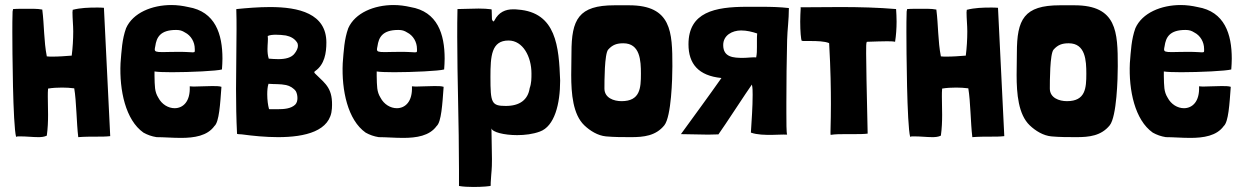

<svg xmlns="http://www.w3.org/2000/svg" viewBox="-20 -535 4941 763"><path d="M133 10C144 10 156 9 166 4C170 -25 171 -52 171 -79C171 -103 170 -127 170 -151C170 -162 170 -172 171 -183C189 -186 208 -187 227 -187C243 -187 259 -186 275 -184C284 -131 284 -47 291 10C316 8 341 8 366 8C384 8 401 8 418 6L393 -504C384 -505 374 -505 365 -505C333 -505 300 -504 269 -496L268 -486C268 -461 271 -435 271 -410C271 -378 269 -346 265 -314C239 -312 214 -310 188 -310C181 -310 173 -310 166 -311C154 -372 156 -435 148 -497C137 -499 126 -500 115 -500C107 -500 89 -500 72 -500C56 -500 39 -500 32 -499L30 -489C29 -462 29 -434 29 -407C29 -342 31 -38 44 9C47 7 51 7 55 7C57 7 60 7 62 7C86 7 109 10 133 10Z M602 10C631 10 665 13 699 13C752 13 804 5 832 -34C851 -50 855 -122 860 -190C851 -193 838 -193 823 -193C799 -193 770 -191 749 -191C743 -191 738 -192 734 -192C737 -131 707 -105 674 -105C649 -105 623 -120 609 -147C594 -171 595 -193 594 -233V-251C606 -249 632 -248 663 -248C737 -248 842 -253 862 -259C863 -273 864 -288 864 -302C864 -399 836 -489 728 -507C706 -512 684 -515 661 -515C584 -515 508 -484 481 -423C465 -379 463 -333 459 -284C454 -176 479 -58 550 -8C566 1 583 7 602 10ZM691 -329C662 -329 641 -328 626 -328C601 -328 595 -330 595 -339C595 -342 596 -346 597 -351C602 -387 617 -416 680 -416C695 -416 704 -413 715 -406C739 -394 754 -368 754 -341C754 -330 756 -327 746 -327C738 -327 722 -329 691 -329Z M941 -1C985 5 1036 10 1085 10C1193 10 1294 -14 1299 -104C1304 -182 1275 -201 1237 -238C1233 -242 1229 -245 1229 -248C1229 -250 1230 -251 1233 -253C1270 -279 1277 -325 1277 -366C1277 -481 1168 -507 1053 -507C1007 -507 961 -503 920 -499L919 -498C920 -471 920 -444 920 -418C920 -338 918 -260 918 -181C918 -122 919 -63 922 -3C928 -1 934 -2 941 -1ZM1048 -302C1044 -315 1043 -327 1043 -340C1043 -359 1046 -378 1044 -392C1053 -396 1064 -397 1076 -397C1089 -397 1103 -396 1116 -394C1135 -390 1150 -382 1160 -367C1163 -363 1164 -358 1164 -353C1164 -343 1158 -332 1152 -324C1139 -305 1113 -300 1086 -300C1073 -300 1060 -301 1048 -302ZM1049 -102C1045 -116 1042 -138 1042 -160C1042 -175 1043 -190 1047 -202C1069 -200 1094 -202 1117 -197C1132 -194 1148 -184 1156 -172C1160 -164 1162 -155 1162 -145C1162 -136 1160 -126 1153 -119C1136 -103 1109 -101 1083 -101C1072 -101 1061 -101 1051 -101Z M1485 10C1514 10 1548 13 1582 13C1635 13 1687 5 1715 -34C1734 -50 1738 -122 1743 -190C1734 -193 1721 -193 1706 -193C1682 -193 1653 -191 1632 -191C1626 -191 1621 -192 1617 -192C1620 -131 1590 -105 1557 -105C1532 -105 1506 -120 1492 -147C1477 -171 1478 -193 1477 -233V-251C1489 -249 1515 -248 1546 -248C1620 -248 1725 -253 1745 -259C1746 -273 1747 -288 1747 -302C1747 -399 1719 -489 1611 -507C1589 -512 1567 -515 1544 -515C1467 -515 1391 -484 1364 -423C1348 -379 1346 -333 1342 -284C1337 -176 1362 -58 1433 -8C1449 1 1466 7 1485 10ZM1574 -329C1545 -329 1524 -328 1509 -328C1484 -328 1478 -330 1478 -339C1478 -342 1479 -346 1480 -351C1485 -387 1500 -416 1563 -416C1578 -416 1587 -413 1598 -406C1622 -394 1637 -368 1637 -341C1637 -330 1639 -327 1629 -327C1621 -327 1605 -329 1574 -329Z M1804 204C1820 207 1842 208 1862 208C1897 208 1930 205 1930 203V192C1933 139 1935 144 1935 97C1935 74 1934 38 1933 -25C1936 -10 1983 2 2035 2C2066 2 2098 -2 2125 -12C2184 -33 2206 -122 2206 -215C2201 -349 2191 -486 2038 -497C2032 -498 2025 -498 2019 -498C1989 -498 1962 -487 1945 -454C1941 -446 1938 -451 1935 -458C1935 -473 1934 -478 1934 -491C1934 -494 1934 -497 1933 -498C1918 -500 1900 -501 1882 -501C1853 -501 1823 -499 1798 -499C1797 -463 1797 -427 1797 -389C1797 -224 1804 -43 1804 138ZM1990 -114C1933 -114 1929 -126 1929 -229C1929 -313 1933 -374 2001 -374C2058 -374 2092 -310 2092 -243C2092 -224 2092 -204 2085 -185C2078 -138 2045 -114 1990 -114Z M2488 10C2538 10 2586 5 2620 -37C2648 -72 2652 -224 2652 -272C2652 -408 2649 -514 2480 -514H2422C2279 -514 2251 -458 2251 -325C2251 -299 2250 -269 2250 -237C2250 -162 2257 -80 2302 -37C2325 -15 2356 4 2388 7C2420 10 2455 10 2488 10ZM2450 -133C2419 -133 2382 -146 2382 -183C2382 -210 2382 -322 2397 -338C2414 -357 2431 -363 2457 -363C2524 -363 2527 -294 2527 -242C2527 -185 2524 -133 2450 -133Z M3047 1C3067 1 3088 -1 3108 0C3105 -7 3105 -52 3105 -88C3105 -106 3105 -121 3105 -127C3105 -210 3106 -293 3108 -376C3109 -418 3115 -456 3115 -503C3080 -507 3044 -508 3009 -508C2988 -508 2968 -508 2948 -508C2821 -508 2716 -487 2716 -359C2716 -281 2756 -234 2847 -225C2795 -151 2739 -75 2686 -2H2685C2721 -2 2758 0 2794 0C2808 0 2821 -1 2835 -1C2859 -34 2949 -173 2968 -199C2971 -186 2971 -172 2971 -158C2971 -109 2967 -58 2964 -8C2990 1 3020 1 3047 1ZM2933 -305C2895 -305 2854 -307 2854 -356C2854 -395 2890 -414 2925 -414C2947 -414 2968 -409 2989 -402C2988 -393 2988 -384 2988 -375C2988 -366 2988 -357 2988 -348C2988 -334 2988 -321 2985 -307C2968 -308 2950 -305 2933 -305Z M3281 1C3299 -2 3320 -2 3342 -2C3352 -2 3363 -2 3374 -2C3393 -2 3412 -2 3428 -4V-6C3424 -189 3422 -278 3422 -323C3422 -351 3422 -362 3424 -367C3424 -368 3425 -369 3425 -369H3428C3460 -370 3484 -371 3503 -371C3517 -371 3528 -371 3537 -369C3541 -394 3543 -422 3543 -449C3543 -466 3542 -484 3541 -499C3470 -505 3395 -507 3321 -507C3267 -507 3213 -506 3161 -506C3161 -505 3162 -505 3162 -504C3161 -486 3160 -467 3160 -449C3160 -411 3163 -378 3166 -373C3169 -372 3174 -372 3180 -372C3187 -372 3194 -372 3202 -372C3227 -372 3257 -371 3274 -364L3275 -363C3281 -258 3282 -179 3282 -122C3282 -41 3279 -4 3281 1Z M3686 10C3697 10 3709 9 3719 4C3723 -25 3724 -52 3724 -79C3724 -103 3723 -127 3723 -151C3723 -162 3723 -172 3724 -183C3742 -186 3761 -187 3780 -187C3796 -187 3812 -186 3828 -184C3837 -131 3837 -47 3844 10C3869 8 3894 8 3919 8C3937 8 3954 8 3971 6L3946 -504C3937 -505 3927 -505 3918 -505C3886 -505 3853 -504 3822 -496L3821 -486C3821 -461 3824 -435 3824 -410C3824 -378 3822 -346 3818 -314C3792 -312 3767 -310 3741 -310C3734 -310 3726 -310 3719 -311C3707 -372 3709 -435 3701 -497C3690 -499 3679 -500 3668 -500C3660 -500 3642 -500 3625 -500C3609 -500 3592 -500 3585 -499L3583 -489C3582 -462 3582 -434 3582 -407C3582 -342 3584 -38 3597 9C3600 7 3604 7 3608 7C3610 7 3613 7 3615 7C3639 7 3662 10 3686 10Z M4258 10C4308 10 4356 5 4390 -37C4418 -72 4422 -224 4422 -272C4422 -408 4419 -514 4250 -514H4192C4049 -514 4021 -458 4021 -325C4021 -299 4020 -269 4020 -237C4020 -162 4027 -80 4072 -37C4095 -15 4126 4 4158 7C4190 10 4225 10 4258 10ZM4220 -133C4189 -133 4152 -146 4152 -183C4152 -210 4152 -322 4167 -338C4184 -357 4201 -363 4227 -363C4294 -363 4297 -294 4297 -242C4297 -185 4294 -133 4220 -133Z M4613 10C4642 10 4676 13 4710 13C4763 13 4815 5 4843 -34C4862 -50 4866 -122 4871 -190C4862 -193 4849 -193 4834 -193C4810 -193 4781 -191 4760 -191C4754 -191 4749 -192 4745 -192C4748 -131 4718 -105 4685 -105C4660 -105 4634 -120 4620 -147C4605 -171 4606 -193 4605 -233V-251C4617 -249 4643 -248 4674 -248C4748 -248 4853 -253 4873 -259C4874 -273 4875 -288 4875 -302C4875 -399 4847 -489 4739 -507C4717 -512 4695 -515 4672 -515C4595 -515 4519 -484 4492 -423C4476 -379 4474 -333 4470 -284C4465 -176 4490 -58 4561 -8C4577 1 4594 7 4613 10ZM4702 -329C4673 -329 4652 -328 4637 -328C4612 -328 4606 -330 4606 -339C4606 -342 4607 -346 4608 -351C4613 -387 4628 -416 4691 -416C4706 -416 4715 -413 4726 -406C4750 -394 4765 -368 4765 -341C4765 -330 4767 -327 4757 -327C4749 -327 4733 -329 4702 -329Z"/></svg>

Font: HEYCLAY
Style: Regular
Weight: 400
Designer: Marcelo Magalhaes
Foundry: Marcelo Magalhães
Version: Version 1.300;hotconv 1.0.109;makeotfexe 2.5.65596